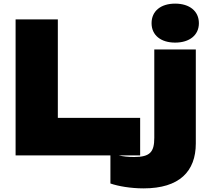

<svg xmlns="http://www.w3.org/2000/svg" viewBox="-20 -857 1138 1059"><path d="M66 -750V0H589V155C632 170 701 182 772 182C970 182 1060 88 1060 -66V-584H831V-97C831 -19 808 9 720 9C687 9 659 6 634 0H753V-207H299V-750ZM946 -622C1025 -622 1077 -663 1077 -729C1077 -796 1025 -837 946 -837C867 -837 816 -796 816 -729C816 -663 867 -622 946 -622Z"/></svg>

Font: Bounded ExtBd
Style: Regular
Weight: 800
Designer: Vlad Churkin
Version: Version 3.0